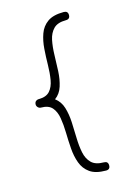

<svg xmlns="http://www.w3.org/2000/svg" viewBox="-107 -764 557 794"><g transform="rotate(-15 172.0 -367.5)"><path d="M264.2 -45.4Q264.2 -27.8 246.6 -27.8Q201.7 -27.8 177.5 -45.2Q153.3 -62.5 142.8 -91.3Q132.3 -120.1 129.9 -154.3Q127.4 -188.5 126.7 -222.7Q126 -256.8 121.1 -285.6Q116.2 -314.5 101.1 -331.8Q85.9 -349.1 53.7 -349.1Q46.4 -349.1 41 -354.5Q35.6 -359.9 35.6 -367.2Q35.6 -380.9 48.8 -384.8Q49.3 -384.8 49.8 -384.8Q50.8 -384.8 51.5 -385Q52.2 -385.3 51.3 -385.3Q52.2 -385.3 53.7 -385.3Q85.9 -385.3 101.3 -402.6Q116.7 -419.9 121.6 -448.7Q126.5 -477.5 127 -511.7Q127.4 -545.9 129.9 -580.1Q132.3 -614.3 142.6 -643.1Q152.8 -671.9 177.2 -689.2Q201.7 -706.5 246.6 -706.5Q264.6 -706.5 264.6 -689Q264.6 -671.4 246.6 -671.4Q210.9 -671.4 193.6 -653.8Q176.3 -636.2 170.4 -607.7Q164.6 -579.1 163.8 -544.7Q163.1 -510.3 161.4 -475.8Q159.7 -441.4 150.6 -412.6Q141.6 -383.8 118.7 -367.2Q141.6 -350.1 150.4 -321.3Q159.2 -292.5 160.9 -258.1Q162.6 -223.6 163.3 -189.5Q164.1 -155.3 169.9 -126.5Q175.8 -97.7 193.4 -80.3Q210.9 -63 246.6 -63Q264.2 -63 264.2 -45.4Z"/></g></svg>

Font: Mikhak-FD ExtraLight
Style: Regular
Weight: 200
Designer: Amin Abedi
Version: Version 3.2